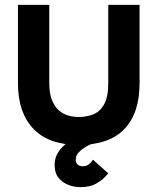

<svg xmlns="http://www.w3.org/2000/svg" viewBox="-20 -583 645 791"><path d="M311 188Q287 188 262.5 179Q238 170 221.5 150Q205 130 205 96Q205 66 221 42.5Q237 19 261.5 2Q286 -15 310 -26.5Q334 -38 350 -43Q366 -48 366 -48L367 6Q367 6 356 10.5Q345 15 330 24Q315 33 303.5 45.5Q292 58 292 76Q292 88 300 95Q308 102 321 102Q335 102 344 95.5Q353 89 358 82Q363 75 363 75L426 131Q426 131 413.5 145Q401 159 376 173.5Q351 188 311 188ZM304 14Q181 14 117.5 -52.5Q54 -119 54 -240V-563H183V-241Q183 -197 194.5 -169.5Q206 -142 224 -127Q242 -112 263 -106.5Q284 -101 304 -101Q334 -101 362 -111Q390 -121 408 -151.5Q426 -182 426 -241V-563H555V-240Q555 -117 492.5 -51.5Q430 14 304 14Z"/></svg>

Font: Darker Grotesque ExtraBold
Style: Regular
Weight: 800
Designer: Gabriel Lam
Foundry: TypeRant
Version: Version 1.000;gftools[0.9.28]